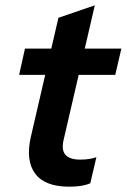

<svg xmlns="http://www.w3.org/2000/svg" viewBox="-20 -693 477 723"><path d="M241 10Q149 10 112.5 -39Q76 -88 96 -177L200 -626L337 -673L219 -164Q211 -127 227 -109.5Q243 -92 282 -92Q302 -92 316.5 -94.5Q331 -97 343 -101L320 -3Q307 3 287.5 6.5Q268 10 241 10ZM52 -411 74 -510H437L414 -411Z"/></svg>

Font: Instrument Sans SemiBold
Style: Italic
Weight: 600
Italic angle: -13°
Designer: Rodrigo Fuenzalida
Foundry: fragTYPE
Version: Version 1.000;gftools[0.9.28]